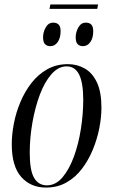

<svg xmlns="http://www.w3.org/2000/svg" viewBox="-20 -835 510 865"><path d="M422 -815 418 -795H203L207 -815ZM354 -627Q339 -627 330 -636Q321 -645 321 -667Q321 -690 333 -711.5Q345 -733 367 -733Q382 -733 391 -724.5Q400 -716 400 -694Q400 -664 387 -645.5Q374 -627 354 -627ZM207 -627Q192 -627 183 -636Q174 -645 174 -667Q174 -690 186 -711.5Q198 -733 220 -733Q235 -733 244 -724.5Q253 -716 253 -695Q253 -664 240 -645.5Q227 -627 207 -627ZM187 10Q118 10 75.5 -38Q33 -86 33 -185Q33 -229 42.5 -278.5Q52 -328 72 -375.5Q92 -423 122 -461.5Q152 -500 193 -523Q234 -546 286 -546Q328 -546 362.5 -526Q397 -506 417 -463Q437 -420 437 -350Q437 -307 427.5 -258Q418 -209 398.5 -161.5Q379 -114 349.5 -75Q320 -36 279.5 -13Q239 10 187 10ZM191 0Q231 0 261.5 -36Q292 -72 313 -129.5Q334 -187 344.5 -254.5Q355 -322 355 -385Q355 -462 336.5 -499Q318 -536 280 -536Q243 -536 212 -501Q181 -466 159.5 -408.5Q138 -351 126 -282.5Q114 -214 114 -147Q114 -66 134 -33Q154 0 191 0Z"/></svg>

Font: Noto Serif Display ExtraCondensed
Style: Italic
Weight: 400
Width: 2
Italic angle: -12°
Designer: Monotype Design Team
Foundry: Monotype Imaging Inc.
Version: Version 2.009